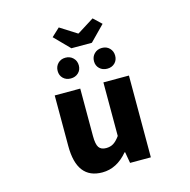

<svg xmlns="http://www.w3.org/2000/svg" viewBox="-139 -1141 1278 1291"><g transform="rotate(-15 500.0 -495.0)"><path d="M416 13.7Q239.3 13.7 239.3 -216.8V-569.3H417V-239.3Q417 -181.6 432.1 -159.7Q447.3 -137.7 482.4 -137.7Q511.7 -137.7 533.2 -150.9Q554.7 -164.1 578.1 -196.3V-569.3H755.9V0H611.3L597.7 -78.1H593.8Q516.6 13.7 416 13.7ZM383.8 -1003.9 499 -930.7H502.9L619.1 -1003.9L674.8 -951.2L572.3 -846.7H429.7L327.1 -951.2ZM427.2 -671.4Q406.2 -651.4 374 -651.4Q341.8 -651.4 321.3 -671.4Q300.8 -691.4 300.8 -722.7Q300.8 -753.9 321.3 -774.9Q341.8 -795.9 374 -795.9Q406.2 -795.9 427.2 -774.9Q448.2 -753.9 448.2 -722.7Q448.2 -691.4 427.2 -671.4ZM680.7 -671.4Q660.2 -651.4 627.9 -651.4Q595.7 -651.4 574.7 -671.4Q553.7 -691.4 553.7 -722.7Q553.7 -753.9 574.7 -774.9Q595.7 -795.9 627.9 -795.9Q660.2 -795.9 680.7 -774.9Q701.2 -753.9 701.2 -722.7Q701.2 -691.4 680.7 -671.4Z"/></g></svg>

Font: GenEi Gothic M Heavy
Style: Regular
Weight: 800
Designer: o_tamon (Modified); [Source Han Sans]
Ryoko NISHIZUKA  (kana & ideographs); Paul D. Hunt (Latin, Greek & Cyrillic); Wenl
Version: Version 1.1a;Original Version 1.004